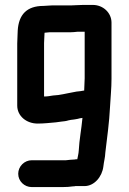

<svg xmlns="http://www.w3.org/2000/svg" viewBox="-20 -725 523 780"><path d="M320 -357C310 -355 303 -354 291 -353C266 -349 244 -343 217 -339L195 -337C183 -335 173 -333 159 -333V-550C159 -565 161 -579 161 -592C168 -593 175 -593 182 -594H268C276 -594 285 -595 294 -596H324V-407C324 -390 322 -373 322 -357ZM248 -74H109C79 -74 54 -49 54 -19C54 11 79 35 109 35H234C250 35 264 34 277 32C280 32 283 32 286 31H323C363 31 395 -7 400 -49C402 -69 407 -83 408 -106C415 -165 424 -228 427 -291C429 -331 433 -365 433 -405V-633C433 -673 399 -705 357 -705H318C298 -705 284 -703 268 -703H191C179 -703 168 -701 157 -701C88 -701 56 -665 52 -601C52 -585 50 -566 50 -548V-296C50 -254 87 -223 133 -223C159 -223 183 -226 207 -228L229 -231C239 -232 249 -233 258 -236L268 -238C277 -239 286 -240 295 -242C300 -244 309 -245 315 -246C311 -202 302 -156 300 -114C299 -98 296 -91 294 -78C290 -78 286 -78 283 -77C271 -77 260 -75 248 -74Z"/></svg>

Font: Electronic
Style: ExHv
Weight: 900
Version: Version 1.011